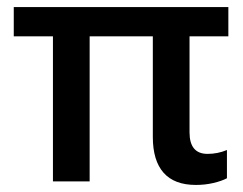

<svg xmlns="http://www.w3.org/2000/svg" viewBox="-20 -514 689 544"><path d="M623 -89V-9Q608 -1 584.5 4.5Q561 10 535 10Q474 10 443.5 -24.5Q413 -59 413 -126V-411H234V0H130V-411H19V-494H627V-411H517V-139Q517 -78 568 -78Q597 -78 623 -89Z"/></svg>

Font: Cabin Medium
Style: Regular
Weight: 500
Designer: Pablo Impallari
Foundry: Pablo Impallari. http://www.impallari.com Igino Marini. http://www.ikern.com
Version: Version 2.200